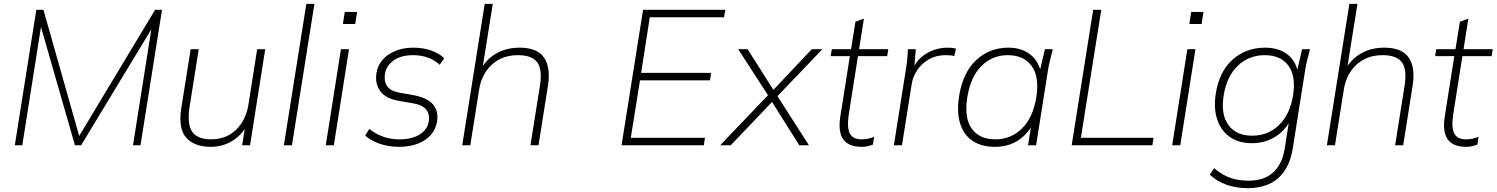

<svg xmlns="http://www.w3.org/2000/svg" viewBox="-20 -756 7787 999"><path d="M57 0 169 -705H206L401 -17H373L787 -705H823L711 0H672L777 -664H804L402 0H370L179 -665H201L96 0Z M1077 8Q992 8 949.5 -39Q907 -86 923 -192L972 -500H1014L966 -197Q953 -109 980.5 -70Q1008 -31 1078 -31Q1157 -31 1208.5 -81Q1260 -131 1273 -214L1318 -500H1360L1281 0H1240L1259 -122H1274Q1246 -60 1193.5 -26Q1141 8 1077 8Z M1457 0 1574 -736H1616L1499 0Z M1675 0 1754 -500H1796L1717 0ZM1764 -631 1774 -694H1838L1828 -631Z M2054 8Q2002 8 1954.5 -8.5Q1907 -25 1880 -51L1902 -85Q1934 -59 1973 -45Q2012 -31 2058 -31Q2124 -31 2164 -56.5Q2204 -82 2211 -124Q2217 -162 2197 -186.5Q2177 -211 2126 -219L2062 -230Q1987 -242 1958.5 -281.5Q1930 -321 1939 -377Q1946 -418 1972.5 -447Q1999 -476 2040 -492Q2081 -508 2130 -508Q2184 -508 2226.5 -492Q2269 -476 2291 -453L2268 -419Q2242 -443 2207 -456Q2172 -469 2130 -469Q2066 -469 2028 -441.5Q1990 -414 1983 -372Q1977 -333 1994.5 -307.5Q2012 -282 2058 -274L2125 -262Q2202 -249 2232.5 -213Q2263 -177 2254 -123Q2248 -85 2222.5 -55Q2197 -25 2154 -8.5Q2111 8 2054 8Z M2385 0 2502 -736H2544L2487 -379H2473Q2503 -442 2557.5 -475Q2612 -508 2683 -508Q2776 -508 2811 -456Q2846 -404 2831 -310L2782 0H2740L2789 -308Q2803 -395 2775 -432Q2747 -469 2675 -469Q2593 -469 2539.5 -420Q2486 -371 2473 -290L2427 0Z M3214 0 3326 -705H3754L3747 -666H3361L3316 -377H3680L3674 -338H3310L3262 -39H3648L3642 0Z M3727 0 3986 -271V-245L3821 -500H3870L4010 -279H3995L4204 -500H4259L4018 -248V-267L4189 0H4139L3991 -235H4006L3782 0Z M4464 8Q4396 8 4368 -30.5Q4340 -69 4352 -148L4402 -464H4302L4308 -500H4408L4431 -643L4475 -659L4450 -500H4602L4596 -464H4444L4396 -159Q4386 -93 4401.5 -62Q4417 -31 4463 -31Q4483 -31 4499.5 -35Q4516 -39 4528 -44L4522 -4Q4510 1 4496 4.5Q4482 8 4464 8Z M4631 0 4692 -386Q4697 -414 4700 -443Q4703 -472 4704 -500H4745L4736 -391L4726 -390Q4742 -430 4771 -456Q4800 -482 4836.5 -495Q4873 -508 4909 -508Q4921 -508 4932 -507Q4943 -506 4954 -503L4945 -464Q4936 -467 4924.5 -468Q4913 -469 4900 -469Q4851 -469 4813.5 -447.5Q4776 -426 4753 -392Q4730 -358 4724 -320L4673 0Z M5156 8Q5087 8 5040.5 -23Q4994 -54 4975.5 -114Q4957 -174 4971 -260Q4991 -380 5060 -444Q5129 -508 5227 -508Q5297 -508 5342.5 -471Q5388 -434 5398 -369H5386L5417 -500H5458Q5451 -472 5444 -445Q5437 -418 5433 -392L5371 0H5329L5350 -131H5364Q5336 -66 5283 -29Q5230 8 5156 8ZM5160 -31Q5240 -31 5297.5 -87.5Q5355 -144 5372 -250Q5389 -356 5348 -412.5Q5307 -469 5223 -469Q5143 -469 5086.5 -412.5Q5030 -356 5013 -250Q4996 -144 5035.5 -87.5Q5075 -31 5160 -31Z M5556 0 5668 -705H5710L5604 -39H5982L5976 0Z M6079 0 6158 -500H6200L6121 0ZM6168 -631 6178 -694H6242L6232 -631Z M6472 223Q6413 223 6362.5 205.5Q6312 188 6275 153L6297 119Q6326 143 6353 157Q6380 171 6410.5 177.5Q6441 184 6479 184Q6557 184 6604 141.5Q6651 99 6664 20L6691 -151H6703Q6677 -85 6621 -48Q6565 -11 6494 -11Q6425 -11 6378.5 -44Q6332 -77 6313 -135.5Q6294 -194 6306 -270Q6324 -384 6393.5 -446Q6463 -508 6563 -508Q6635 -508 6681 -471Q6727 -434 6735 -367L6727 -380L6755 -500H6796Q6789 -472 6782 -445Q6775 -418 6771 -392L6707 13Q6691 117 6631.5 170Q6572 223 6472 223ZM6495 -50Q6578 -50 6635 -105.5Q6692 -161 6708 -260Q6724 -359 6684 -414Q6644 -469 6561 -469Q6478 -469 6420.5 -414Q6363 -359 6347 -260Q6331 -161 6371.5 -105.5Q6412 -50 6495 -50Z M6884 0 7001 -736H7043L6986 -379H6972Q7002 -442 7056.5 -475Q7111 -508 7182 -508Q7275 -508 7310 -456Q7345 -404 7330 -310L7281 0H7239L7288 -308Q7302 -395 7274 -432Q7246 -469 7174 -469Q7092 -469 7038.5 -420Q6985 -371 6972 -290L6926 0Z M7609 8Q7541 8 7513 -30.5Q7485 -69 7497 -148L7547 -464H7447L7453 -500H7553L7576 -643L7620 -659L7595 -500H7747L7741 -464H7589L7541 -159Q7531 -93 7546.5 -62Q7562 -31 7608 -31Q7628 -31 7644.5 -35Q7661 -39 7673 -44L7667 -4Q7655 1 7641 4.5Q7627 8 7609 8Z"/></svg>

Font: Mulish ExtraLight
Style: Italic
Weight: 200
Italic angle: -9°
Designer: Vernon Adams
Foundry: Vernon Adams
Version: Version 3.603